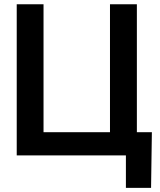

<svg xmlns="http://www.w3.org/2000/svg" viewBox="-20 -748 771 924"><path d="M638.7 0H60.5V-727.5H189.5V-111.8H509.3V-727.5H638.7ZM585.9 156.2V0H545.9V-111.8H710.9L707 156.2Z"/></svg>

Font: Inter Display SemiBold
Style: Regular
Weight: 600
Designer: Rasmus Andersson
Foundry: rsms
Version: Version 4.001;git-9221beed3